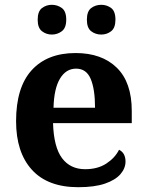

<svg xmlns="http://www.w3.org/2000/svg" viewBox="-20 -770 611 800"><path d="M306 10Q179 10 113 -62.5Q47 -135 47 -265Q47 -406 112 -477.5Q177 -549 295 -549Q404 -549 466.5 -488Q529 -427 529 -308V-257H201Q204 -157 238.5 -111Q273 -65 335 -65Q387 -65 423 -88.5Q459 -112 476 -146Q490 -139 496.5 -126.5Q503 -114 503 -97Q503 -69 482 -44.5Q461 -20 417.5 -5Q374 10 306 10ZM376 -321Q376 -398 358 -441Q340 -484 297 -484Q255 -484 230 -442.5Q205 -401 203 -321ZM402 -626Q378 -626 360 -639.8Q342 -653.6 342 -687.7Q342 -723 360 -736.5Q378 -750 402 -750Q425 -750 443 -736.7Q461 -723.4 461 -688Q461 -653.7 443 -639.8Q425 -626 402 -626ZM196 -626Q173 -626 155 -639.8Q137 -653.6 137 -687.7Q137 -723 155 -736.5Q173 -750 196 -750Q219 -750 237.5 -736.7Q256 -723.4 256 -688Q256 -653.7 237.5 -639.8Q219 -626 196 -626Z"/></svg>

Font: Noto Naskh Arabic UI
Style: Regular
Weight: 400
Designer: Monotype Design Team, David Williams, Mohamad Dakak and Nizar Qandah
Foundry: Monotype Imaging Inc.
Version: Version 2.014